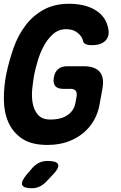

<svg xmlns="http://www.w3.org/2000/svg" viewBox="-25 -760 645 1020"><path d="M382 -248Q385 -268 377 -278Q369 -288 349 -288H311Q281 -288 268.5 -303Q256 -318 261 -348Q266 -378 284 -393Q302 -408 332 -408H420Q480 -408 505 -378Q530 -348 519 -288L504 -206Q497 -162 475 -122.5Q453 -83 417.5 -53.5Q382 -24 334.5 -7Q287 10 227 10Q142 10 92.5 -23.5Q43 -57 19.5 -110.5Q-4 -164 -4.5 -231Q-5 -298 8 -365Q23 -437 47 -505Q71 -573 110.5 -625Q150 -677 207 -708.5Q264 -740 343 -740Q379 -740 412.5 -733Q446 -726 473 -711.5Q500 -697 519.5 -674.5Q539 -652 547 -621Q561 -574 538 -547Q515 -520 464 -520Q440 -520 428.5 -526.5Q417 -533 415 -546Q411 -566 387.5 -585.5Q364 -605 327 -605Q286 -605 256.5 -578.5Q227 -552 207 -514.5Q187 -477 175 -435.5Q163 -394 157 -365Q151 -332 146.5 -290.5Q142 -249 148.5 -212.5Q155 -176 176.5 -150.5Q198 -125 242 -125Q301 -125 334.5 -149Q368 -173 375 -210ZM116 168 143 137Q160 116 181 105.5Q202 95 227 95Q278 95 284 114.5Q290 134 251 173L220 206Q203 223 184.5 231.5Q166 240 144 240Q100 240 93 222.5Q86 205 116 168Z"/></svg>

Font: Maple Mono NL ExtraBold
Style: Italic
Weight: 800
Italic angle: -10°
Monospace: yes
Designer: subframe7536
Version: Version 7.000